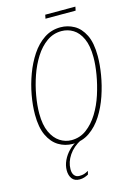

<svg xmlns="http://www.w3.org/2000/svg" viewBox="-153 -902 844 1218"><g transform="rotate(-15 268.5 -293.0)"><path d="M229 11Q179 11 137 -14.5Q95 -40 70 -93Q45 -146 45 -230Q45 -289 57 -356Q69 -423 93 -488Q117 -553 152.5 -606.5Q188 -660 236 -692Q284 -724 344 -724Q391 -724 432.5 -701Q474 -678 500 -626Q526 -574 526 -486Q526 -431 515 -364.5Q504 -298 481.5 -232Q459 -166 424 -111Q389 -56 340.5 -22.5Q292 11 229 11ZM228 -14Q284 -14 327.5 -46.5Q371 -79 403.5 -131.5Q436 -184 456.5 -247.5Q477 -311 487.5 -373.5Q498 -436 498 -486Q498 -562 476.5 -609Q455 -656 420 -677.5Q385 -699 344 -699Q290 -699 246.5 -668Q203 -637 170.5 -585.5Q138 -534 116.5 -472Q95 -410 84 -346.5Q73 -283 73 -230Q73 -155 95 -107.5Q117 -60 152.5 -37Q188 -14 228 -14ZM213 240Q180 240 164 218.5Q148 197 148 164Q148 131 163 99Q178 67 204 40.5Q230 14 263 0H287Q232 28 202.5 72Q173 116 173 163Q173 190 185 204Q197 218 217 218Q236 218 248.5 214Q261 210 277 201L271 224Q258 231 244 235.5Q230 240 213 240ZM267 -801 272 -826H470L465 -801Z"/></g></svg>

Font: Noto Serif ExtraCondensed Thin
Style: Italic
Weight: 100
Width: 2
Italic angle: -12°
Designer: Monotype Design Team
Foundry: Monotype Imaging Inc.
Version: Version 2.013